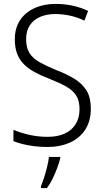

<svg xmlns="http://www.w3.org/2000/svg" viewBox="-20 -744 533 985"><path d="M446 -187Q446 -124 418 -80Q390 -36 339.5 -13Q289 10 223 10Q187 10 155.5 6Q124 2 97.5 -4.5Q71 -11 49 -20V-78Q84 -63 129.5 -52.5Q175 -42 225 -42Q275 -42 311.5 -58.5Q348 -75 368 -107Q388 -139 388 -184Q388 -226 371.5 -253Q355 -280 319.5 -300Q284 -320 228 -342Q189 -357 157 -374.5Q125 -392 102.5 -414.5Q80 -437 68 -468Q56 -499 56 -542Q56 -600 83 -640.5Q110 -681 157.5 -702.5Q205 -724 265 -724Q312 -724 354.5 -714.5Q397 -705 432 -688L413 -638Q376 -656 338 -664Q300 -672 264 -672Q219 -672 185 -657Q151 -642 132.5 -613.5Q114 -585 114 -543Q114 -499 131.5 -471.5Q149 -444 183 -425Q217 -406 265 -386Q323 -364 363 -339Q403 -314 424.5 -278.5Q446 -243 446 -187ZM289 69Q283 92 273 119Q263 146 250 172.5Q237 199 221 221H190V211Q197 195 206 167.5Q215 140 222 111Q229 82 231 61H289Z"/></svg>

Font: Noto Sans Thai SemiCondensed Light
Style: Regular
Weight: 300
Width: 4
Designer: Monotype Design Team
Foundry: Monotype Imaging Inc.
Version: Version 2.001